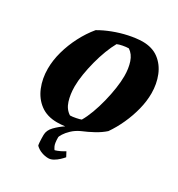

<svg xmlns="http://www.w3.org/2000/svg" viewBox="-206 -798 1068 1154"><g transform="rotate(30 328.0 -220.5)"><path d="M303 225Q280 225 256.5 216.5Q233 208 215 191Q212 189 210.5 168.5Q209 148 209 118Q209 85 236.5 57Q264 29 296 8Q268 12 241 12Q172 12 125.5 -22.5Q79 -57 55.5 -114.5Q32 -172 32 -240Q32 -298 49 -359.5Q66 -421 96 -479Q126 -537 165 -584Q204 -607 252.5 -625.5Q301 -644 350.5 -654.5Q400 -665 444 -666Q512 -666 556.5 -632.5Q601 -599 623.5 -543.5Q646 -488 646 -422Q646 -368 631.5 -310.5Q617 -253 592 -198Q567 -143 535 -97Q507 -72 469.5 -51.5Q432 -31 391 -14Q359 1 337 22Q315 43 303.5 61.5Q292 80 292 86Q292 128 301 146Q310 164 313 164Q330 159 346.5 151Q363 143 377 134L394 166Q385 177 370 191Q355 205 337.5 215Q320 225 303 225ZM288 -63Q304 -63 328.5 -68Q353 -73 362 -77Q381 -109 397.5 -153.5Q414 -198 426.5 -248Q439 -298 446 -345.5Q453 -393 453 -431Q453 -484 439 -526Q425 -568 393 -589Q375 -589 352 -584.5Q329 -580 316 -574Q298 -542 281.5 -499Q265 -456 252.5 -408Q240 -360 232.5 -313.5Q225 -267 225 -229Q225 -174 239 -129.5Q253 -85 288 -63Z"/></g></svg>

Font: Albura ExtraBold
Style: Italic
Weight: 758
Italic angle: -7°
Designer: Mercedes Jáuregui
Foundry: Omnibus-Type Team
Version: Version 1.000; ttfautohint (v1.8.3)